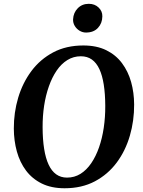

<svg xmlns="http://www.w3.org/2000/svg" viewBox="-20 -996 765 1026"><path d="M325.1 10Q254.6 10 203.4 -15.2Q152.1 -40.5 119.1 -84.5Q86.2 -128.5 70.2 -186.1Q54.2 -243.8 53.9 -308.6Q53.5 -394.5 77.2 -474Q101 -553.5 147.9 -616.5Q194.9 -679.4 264.4 -716.2Q333.9 -753 425.4 -753Q496.5 -753 547.7 -727.8Q599 -702.6 631.9 -658.5Q664.8 -614.4 680.7 -557.7Q696.5 -501 696.8 -437.9Q697.3 -351.1 673.9 -270.7Q650.5 -190.2 603.6 -127.1Q556.6 -64 486.9 -27Q417.2 10 325.1 10ZM338.2 -46.9Q377.9 -46.9 410.3 -67.1Q442.7 -87.4 467.5 -123.8Q492.3 -160.2 509.2 -208.5Q526 -256.7 534.4 -313.2Q542.8 -369.8 542.5 -430.3Q542.2 -494.3 534.5 -543.6Q526.8 -592.9 511.1 -626.7Q495.4 -660.4 470.9 -677.9Q446.4 -695.3 411.9 -695.3Q372.6 -695.3 340 -675.1Q307.5 -655 282.8 -618.9Q258.2 -582.8 241.3 -534.8Q224.3 -486.8 215.8 -431.1Q207.4 -375.3 207.7 -315.8Q207.9 -250.8 215.9 -200.6Q223.8 -150.5 239.8 -116.3Q255.7 -82.1 280.2 -64.5Q304.8 -46.9 338.2 -46.9ZM439.4 -822.1Q421.2 -822.1 405 -831.9Q388.9 -841.7 379.3 -857.8Q369.7 -874 370.5 -892.7Q372.2 -928.3 395.5 -951.9Q418.7 -975.6 454.7 -975.6Q486.4 -975.6 507 -955.7Q527.6 -935.9 526.9 -908.4Q526.5 -871.8 503.4 -846.9Q480.3 -822.1 439.4 -822.1Z"/></svg>

Font: Merriweather Light
Style: Italic
Weight: 300
Italic angle: -7.8°
Designer: Eben Sorkin
Foundry: Eben Sorkin
Version: Version 2.101